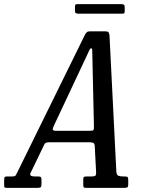

<svg xmlns="http://www.w3.org/2000/svg" viewBox="-95 -906 720 926"><path d="M-75 -17V-36Q-75 -47 -73 -51Q-71 -55 -60 -55H-36Q-22 -55 -20 -59.5Q-18 -64 -13 -72L316 -741Q320.5 -748 324.8 -751.5Q329 -755 341.5 -755H409Q422.5 -755 426.8 -751.8Q431 -748.5 433 -737L466 -80Q467 -62 475.8 -58.5Q484.5 -55 498.5 -55H506.5Q517.5 -55 520.5 -51.8Q523.5 -48.5 523.5 -37V-17Q523.5 -6 519.8 -3Q516 0 504.5 0H319.5Q310 0 308.2 -3.5Q306.5 -7 306.5 -16.5V-39Q306.5 -51 310.2 -53Q314 -55 326 -55H346.5Q359.5 -55 364.2 -58Q369 -61 368.5 -75L362 -201Q361.5 -214 354.5 -217Q347.5 -220 333 -220H151Q138.5 -220 131 -218.8Q123.5 -217.5 119 -210L52.5 -72Q44.5 -55 72.5 -55H88Q96.5 -55 100.8 -52.5Q105 -50 105 -41V-19Q105 -6.5 101.5 -3.2Q98 0 85 0H-61Q-72.5 0 -73.8 -3Q-75 -6 -75 -17ZM322 -634 164.5 -299Q158.5 -286.5 159.8 -280.8Q161 -275 177 -275H333Q352 -275 355.2 -278.5Q358.5 -282 358 -298L350.5 -636Q350 -655.5 349.8 -664.2Q349.5 -673 344 -673Q340 -673 334.8 -661.5Q329.5 -650 322 -634ZM266.5 -856V-872.5Q266.5 -879.5 268.2 -882.8Q270 -886 276.5 -886H489.5Q499 -886 502.8 -883.2Q506.5 -880.5 506.5 -870.5V-855Q506.5 -847 505 -843.5Q503.5 -840 495.5 -840H284Q274.5 -840 270.5 -842.8Q266.5 -845.5 266.5 -856Z"/></svg>

Font: Besley* Condensed
Style: Italic
Weight: 400
Width: 3
Italic angle: -13°
Designer: Owen Earl
Foundry: indestructible type*
Version: Version 3.000; ttfautohint (v1.8.3)